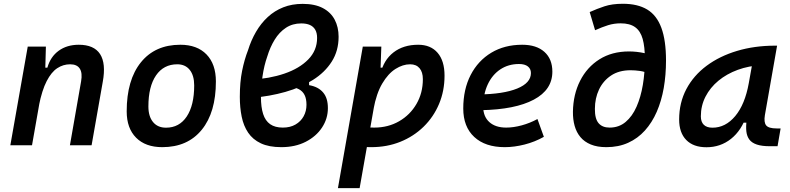

<svg xmlns="http://www.w3.org/2000/svg" viewBox="-20 -762 4142 1007"><path d="M34.2 0 125.5 -517.6H220.7L217.3 -394L147.9 0ZM346.7 0 405.3 -335Q413.1 -379.4 398.4 -402.1Q383.8 -424.8 347.7 -424.8Q311.5 -424.8 280.5 -404.5Q249.5 -384.3 224.9 -336.7Q200.2 -289.1 184.1 -208L208.5 -407.2H228.5Q244.6 -464.4 287.8 -495.8Q331.1 -527.3 393.1 -527.3Q473.1 -527.3 504.9 -478.3Q536.6 -429.2 519 -333L460.4 0Z M831.1 9.8Q743.2 9.8 693.8 -39.8Q644.5 -89.4 644.5 -177.7Q644.5 -342.8 719 -435.1Q793.5 -527.3 925.8 -527.3Q1013.7 -527.3 1063 -476.6Q1112.3 -425.8 1112.3 -335Q1112.3 -172.4 1038.1 -81.3Q963.9 9.8 831.1 9.8ZM850.6 -92.3Q920.4 -92.3 959.5 -151.1Q998.5 -210 998.5 -314Q998.5 -366.2 975.1 -395.5Q951.7 -424.8 909.7 -424.8Q838.4 -424.8 798.3 -366.5Q758.3 -308.1 758.3 -203.6Q758.3 -151.4 782.7 -121.8Q807.1 -92.3 850.6 -92.3Z M1302.7 -249 1295.9 -344.2Q1393.1 -349.1 1471.7 -376Q1550.3 -402.8 1596.7 -450.2Q1643.1 -497.6 1643.1 -563Q1643.1 -589.4 1633.3 -606.2Q1623.5 -623 1605.2 -631.1Q1586.9 -639.2 1560.1 -639.2Q1514.2 -639.2 1479.5 -616.2Q1444.8 -593.3 1420.7 -554Q1396.5 -514.6 1381.8 -465.8Q1365.2 -418.9 1356.9 -362.3Q1348.6 -305.7 1348.6 -253.4Q1348.6 -199.7 1360.1 -164.1Q1371.6 -128.4 1397 -110.6Q1422.4 -92.8 1463.4 -92.8Q1502 -92.8 1529.8 -108.9Q1557.6 -125 1572.5 -152.1Q1587.4 -179.2 1587.4 -212.4Q1587.4 -243.7 1577.6 -263.4Q1567.9 -283.2 1547.9 -293.9Q1527.8 -304.7 1495.6 -308.1L1601.1 -343.3V-315.4Q1626 -311 1644.3 -301.3Q1662.6 -291.5 1675 -276.6Q1687.5 -261.7 1693.6 -241.5Q1699.7 -221.2 1699.7 -194.8Q1699.7 -139.6 1668.9 -93Q1638.2 -46.4 1583.3 -18.3Q1528.3 9.8 1455.6 9.8Q1390.6 9.8 1348.1 -10.3Q1305.7 -30.3 1281.5 -66.2Q1257.3 -102.1 1247.6 -149.9Q1237.8 -197.8 1237.8 -254.4Q1237.8 -331.1 1249.8 -390.4Q1261.7 -449.7 1280.8 -498.5Q1296.9 -550.8 1322.8 -595.2Q1348.6 -639.6 1384.3 -672.6Q1419.9 -705.6 1465.6 -723.6Q1511.2 -741.7 1567.4 -741.7Q1631.3 -741.7 1673.1 -719.7Q1714.8 -697.8 1735.4 -658.7Q1755.9 -619.6 1755.9 -569.3Q1755.9 -495.6 1720 -439Q1684.1 -382.3 1621.3 -342.8Q1558.6 -303.2 1476.8 -280Q1395 -256.8 1302.7 -249Z M1866.2 224.6H1752.4L1882.8 -517.6H1980L1975.6 -395ZM1927.2 9.8Q1893.1 9.8 1859.6 7.1Q1826.2 4.4 1792 -0.5L1843.8 -105Q1874 -92.8 1942.9 -92.8Q2015.6 -92.8 2073.2 -126Q2130.9 -159.2 2164.3 -216.8Q2197.8 -274.4 2197.8 -346.7Q2197.8 -383.8 2180.4 -404.3Q2163.1 -424.8 2130.9 -424.8Q2092.8 -424.8 2054.2 -400.4Q2015.6 -376 1984.9 -324Q1954.1 -272 1939 -189.5L1958 -407.2H2000.5L1975.1 -373Q1991.7 -446.8 2043.7 -487.1Q2095.7 -527.3 2173.3 -527.3Q2238.8 -527.3 2275.1 -485.1Q2311.5 -442.9 2311.5 -365.2Q2311.5 -285.2 2282.7 -216.8Q2253.9 -148.4 2201.7 -97.4Q2149.4 -46.4 2079.6 -18.3Q2009.8 9.8 1927.2 9.8Z M2634.8 -92.8Q2672.9 -92.8 2716.1 -104.5Q2759.3 -116.2 2798.8 -137.7L2832.5 -44.4Q2785.2 -17.6 2731 -3.9Q2676.8 9.8 2627.4 9.8Q2524.9 9.8 2467.3 -43.7Q2409.7 -97.2 2409.7 -192.9Q2409.7 -293.5 2448.5 -368.7Q2487.3 -443.8 2556.9 -485.6Q2626.5 -527.3 2718.8 -527.3Q2793.5 -527.3 2835.2 -490Q2877 -452.6 2877 -386.2Q2877 -291 2779.5 -239.3Q2682.1 -187.5 2503.4 -184.1L2490.2 -266.6Q2620.1 -268.1 2692.4 -297.6Q2764.6 -327.1 2764.6 -378.9Q2764.6 -400.9 2748.5 -413.6Q2732.4 -426.3 2702.1 -426.3Q2646.5 -426.3 2604.2 -398.2Q2562 -370.1 2538.3 -319.6Q2514.6 -269 2514.2 -201.7Q2514.6 -150.4 2546.6 -121.6Q2578.6 -92.8 2634.8 -92.8Z M3160.2 9.8Q3112.3 9.8 3078.6 -4.2Q3044.9 -18.1 3024.2 -43Q3003.4 -67.9 2993.9 -101.8Q2984.4 -135.7 2984.9 -175.8Q2986.3 -266.6 3022.5 -338.1Q3058.6 -409.7 3124 -450.9Q3189.5 -492.2 3278.8 -492.2Q3319.3 -492.2 3360.4 -483.2Q3401.4 -474.1 3439.5 -454.6L3390.1 -373Q3362.8 -386.2 3336.7 -389.9Q3310.5 -393.6 3287.1 -393.6Q3226.6 -393.6 3185.1 -366Q3143.6 -338.4 3121.8 -292.5Q3100.1 -246.6 3100.1 -190.9Q3099.6 -139.2 3119.4 -116Q3139.2 -92.8 3177.2 -92.8Q3226.1 -92.8 3261.2 -122.3Q3296.4 -151.9 3318.6 -202.4Q3340.8 -252.9 3351.6 -317.1Q3362.3 -381.3 3362.3 -451.2Q3362.3 -516.6 3350.6 -558.1Q3338.9 -599.6 3311 -619.6Q3283.2 -639.6 3235.4 -639.6Q3200.7 -639.6 3169.4 -629.9Q3138.2 -620.1 3101.1 -603.5L3072.8 -698.7Q3110.8 -715.8 3150.6 -729Q3190.4 -742.2 3247.1 -742.2Q3324.2 -742.2 3374.3 -712.2Q3424.3 -682.1 3448.7 -616.2Q3473.1 -550.3 3473.1 -444.3Q3473.1 -368.7 3461.2 -300.5Q3449.2 -232.4 3424.6 -175.8Q3399.9 -119.1 3362.5 -77.6Q3325.2 -36.1 3274.7 -13.2Q3224.1 9.8 3160.2 9.8Z M3685.1 10.3Q3616.7 10.3 3579.3 -27.8Q3542 -65.9 3542 -135.3Q3542 -223.1 3579.8 -294.7Q3617.7 -366.2 3686 -417Q3754.4 -467.8 3845.9 -495.1Q3937.5 -522.5 4044.9 -522.5H4055.7L3991.7 -158.2Q3985.4 -120.6 3998.3 -104.5Q4011.2 -88.4 4053.2 -88.4H4074.2L4058.1 4.9H4018.1Q3975.6 4.9 3949.5 -3.9Q3923.3 -12.7 3910.4 -29.8Q3897.5 -46.9 3894.5 -72.3Q3891.6 -97.7 3896 -131.3L3925.3 -118.7H3868.7L3896 -158.2Q3869.6 -78.1 3814.2 -33.9Q3758.8 10.3 3685.1 10.3ZM3716.8 -92.3Q3785.2 -92.3 3836.2 -153.3Q3887.2 -214.4 3907.2 -325.7L3932.6 -467.3L3974.1 -419.9Q3907.7 -417 3849.6 -395.8Q3791.5 -374.5 3748 -338.6Q3704.6 -302.7 3680.2 -255.1Q3655.8 -207.5 3655.8 -151.9Q3655.8 -122.6 3671.4 -107.4Q3687 -92.3 3716.8 -92.3Z"/></svg>

Font: Cascadia Mono Medium
Style: Italic
Weight: 500
Italic angle: -10°
Monospace: yes
Designer: Aaron Bell
Foundry: Saja Typeworks
Version: Version 2407.024